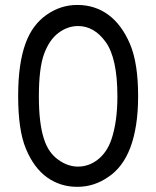

<svg xmlns="http://www.w3.org/2000/svg" viewBox="-20 -741 626 769"><path d="M533.2 -356.4Q533.2 -292 525.1 -241Q517.1 -189.9 502 -149.9Q486.8 -109.9 464.8 -80.8Q442.9 -51.8 415 -33.2Q357.9 7.3 289.6 7.3Q221.2 7.3 168.2 -30.8Q115.2 -68.8 83.5 -146Q52.7 -219.7 52.7 -356.4Q52.7 -423.8 60.3 -475.8Q67.9 -527.8 82.3 -567.1Q96.7 -606.4 117.9 -634.5Q139.2 -662.6 166.5 -681.6Q222.7 -721.2 289.6 -721.2Q360.4 -721.2 414.1 -681.6Q467.8 -642.1 501 -564Q533.2 -487.3 533.2 -356.4ZM450.2 -355Q450.2 -507.8 403.3 -572.8Q357.4 -636.7 292.5 -636.7Q251 -636.7 214.4 -609.4Q177.7 -582 156.7 -525.4Q135.7 -468.8 135.7 -355Q135.7 -298.8 140.9 -257.1Q146 -215.3 155.8 -185.3Q165.5 -155.3 179.7 -135.3Q193.8 -115.2 212.9 -101.6Q251 -73.7 292.5 -73.7Q313.5 -73.7 333.3 -80.6Q353 -87.4 370.8 -101.1Q388.7 -114.7 403.1 -135.5Q417.5 -156.2 426.8 -184.1Q450.2 -254.4 450.2 -355Z"/></svg>

Font: Kawthoolei
Style: Bold
Weight: 700
Designer: Moe Zed
Foundry: Moe Zed
Version: Version 1.000;July 10, 2024;FontCreator 14.0.0.2901 32-bit